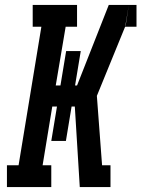

<svg xmlns="http://www.w3.org/2000/svg" viewBox="-20 -755 571 775"><path d="M8 0V-88H55L147 -647H112V-735H291V-647H245L205 -410H224L247 -549H306L283 -410H291L419 -735H500L486 -651H487L500 -735H531V-647H485L371 -368L392 -88H426V0H379L393 -84L379 0H302L282 -325H269L246 -186H187L210 -325H191L152 -88H187V0Z"/></svg>

Font: Iosevka Slab Semibold Oblique
Style: Regular
Weight: 600
Italic angle: -9°
Monospace: yes
Designer: Belleve Invis
Foundry: Belleve Invis
Version: Version 11.1.1; ttfautohint (v1.8.3)